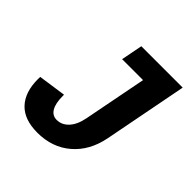

<svg xmlns="http://www.w3.org/2000/svg" viewBox="-177 -802 953 953"><g transform="rotate(45 300.0 -325.0)"><path d="M222.2 9.8Q129.4 9.8 82.8 -39.8Q36.1 -89.4 36.1 -180.7L36.6 -196.3L182.6 -217.3V-208Q182.6 -157.2 198.5 -130.1Q214.4 -103 245.1 -103Q280.8 -103 307.4 -131.8Q334 -160.6 344.2 -214.4L408.7 -545.9H261.7L283.7 -658.7H574.2L488.8 -217.8Q467.8 -111.3 396.7 -50.8Q325.7 9.8 222.2 9.8Z"/></g></svg>

Font: Cousine
Style: Bold Italic
Weight: 700
Italic angle: -12°
Monospace: yes
Designer: Steve Matteson
Foundry: Ascender Corporation
Version: Version 1.20